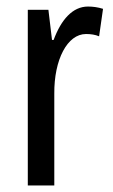

<svg xmlns="http://www.w3.org/2000/svg" viewBox="-20 -567 344 587"><path d="M249 -547C202 -547 167 -507 144 -445H139L128 -537H65V0H146V-280C145 -385 186 -463 243 -463C258 -463 271 -461 283 -456L295 -540C279 -545 264 -547 249 -547Z"/></svg>

Font: Noto Sans Telugu ExtraCondensed
Style: Regular
Weight: 400
Width: 2
Designer: Jelle Bosma - Monotype Design Team
Foundry: Monotype Imaging Inc.
Version: Version 2.005